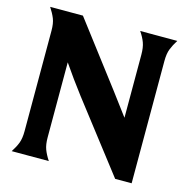

<svg xmlns="http://www.w3.org/2000/svg" viewBox="-104 -800 884 900"><g transform="rotate(15 338.5 -350.0)"><path d="M31 0Q48 -26 56.5 -48.5Q65 -71 65 -106V-594Q65 -629 56 -651.5Q47 -674 30 -700H189L421 -395Q441 -368 461 -341.5Q481 -315 501 -288V-594Q501 -629 492.5 -652Q484 -675 467 -700H647Q631 -675 622 -652Q613 -629 613 -594V0H533L276 -333Q250 -367 225.5 -401Q201 -435 177 -470V-106Q177 -71 185.5 -48.5Q194 -26 211 0Z"/></g></svg>

Font: LT Museum
Style: Bold
Weight: 700
Designer: Daniel Lyons
Foundry: LyonsType
Version: Version 1.010